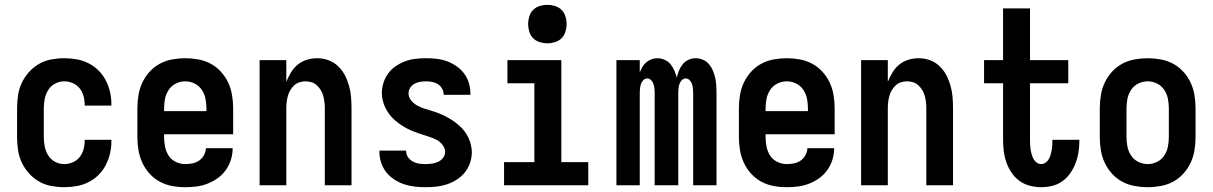

<svg xmlns="http://www.w3.org/2000/svg" viewBox="-20 -770 5040 798"><path d="M247 8Q220 8 193 3Q166 -2 142.5 -15.5Q119 -29 100.5 -49.5Q82 -70 70.5 -94.5Q59 -119 55 -146Q51 -173 51 -200V-320Q51 -347 55 -374Q59 -401 70.5 -425.5Q82 -450 100.5 -470.5Q119 -491 142.5 -504.5Q166 -518 193 -523Q220 -528 247 -528Q273 -528 298.5 -523.5Q324 -519 347 -507.5Q370 -496 388.5 -478Q407 -460 419 -437Q431 -414 437 -389Q443 -364 443 -338V-331H332V-334Q332 -353 327 -371Q322 -389 311 -403Q300 -417 282.5 -424.5Q265 -432 247 -432Q227 -432 209 -422.5Q191 -413 180.5 -396Q170 -379 166 -359.5Q162 -340 162 -320V-200Q162 -180 166 -160.5Q170 -141 180.5 -124Q191 -107 209 -97.5Q227 -88 247 -88Q265 -88 282.5 -95.5Q300 -103 311 -117Q322 -131 327 -149Q332 -167 332 -186V-189H443V-182Q443 -156 437 -131Q431 -106 419 -83Q407 -60 388.5 -42Q370 -24 347 -12.5Q324 -1 298.5 3.5Q273 8 247 8Z M750 8Q722 8 695 3Q668 -2 644 -15Q620 -28 601.5 -48.5Q583 -69 571.5 -94Q560 -119 555.5 -146Q551 -173 551 -200V-320Q551 -347 555.5 -374.5Q560 -402 571.5 -426.5Q583 -451 601.5 -471.5Q620 -492 644 -505Q668 -518 695.5 -523Q723 -528 750 -528Q777 -528 804.5 -523Q832 -518 856 -505Q880 -492 898.5 -471.5Q917 -451 928.5 -426.5Q940 -402 944.5 -374.5Q949 -347 949 -320V-212H662V-200Q662 -180 666 -160Q670 -140 681 -123Q692 -106 711 -97Q730 -88 750 -88Q765 -88 780 -91Q795 -94 807.5 -102.5Q820 -111 827.5 -125Q835 -139 836 -154H947Q947 -130 940 -107Q933 -84 919 -64Q905 -44 885.5 -30Q866 -16 843.5 -7Q821 2 797.5 5Q774 8 750 8ZM662 -308H838V-320Q838 -340 834 -360Q830 -380 818.5 -397Q807 -414 788.5 -423Q770 -432 750 -432Q730 -432 711.5 -423Q693 -414 681.5 -397Q670 -380 666 -360Q662 -340 662 -320Z M1059 0V-520H1170V-430Q1178 -450 1189.5 -469Q1201 -488 1217.5 -501.5Q1234 -515 1255 -521.5Q1276 -528 1298 -528Q1322 -528 1344.5 -520Q1367 -512 1384.5 -495.5Q1402 -479 1413 -458Q1424 -437 1430.5 -414Q1437 -391 1439 -367.5Q1441 -344 1441 -320V0H1330V-320Q1330 -333 1328.5 -346Q1327 -359 1323.5 -371.5Q1320 -384 1313.5 -395Q1307 -406 1297.5 -415Q1288 -424 1275.5 -428Q1263 -432 1250 -432Q1237 -432 1224.5 -428Q1212 -424 1202.5 -415Q1193 -406 1186.5 -395Q1180 -384 1176.5 -371.5Q1173 -359 1171.5 -346Q1170 -333 1170 -320V0Z M1749 8Q1726 8 1703.5 5.5Q1681 3 1660 -4Q1639 -11 1619.5 -23.5Q1600 -36 1586 -53.5Q1572 -71 1564.5 -93Q1557 -115 1557 -137V-144H1668V-142Q1668 -128 1676 -116.5Q1684 -105 1696 -98.5Q1708 -92 1721.5 -90Q1735 -88 1749 -88Q1762 -88 1775.5 -90Q1789 -92 1801 -97.5Q1813 -103 1821.5 -114Q1830 -125 1830 -138Q1830 -154 1819.5 -167.5Q1809 -181 1795 -188.5Q1781 -196 1765.5 -201Q1750 -206 1734.5 -211Q1719 -216 1704 -221.5Q1689 -227 1674.5 -234.5Q1660 -242 1646.5 -251Q1633 -260 1621 -270.5Q1609 -281 1599 -294Q1589 -307 1582 -321.5Q1575 -336 1571 -351.5Q1567 -367 1567 -383Q1567 -405 1574 -426.5Q1581 -448 1594 -465.5Q1607 -483 1625.5 -495.5Q1644 -508 1664.5 -515.5Q1685 -523 1707 -525.5Q1729 -528 1751 -528Q1773 -528 1795 -525.5Q1817 -523 1837.5 -515.5Q1858 -508 1876.5 -495.5Q1895 -483 1908.5 -465Q1922 -447 1928.5 -426Q1935 -405 1935 -383V-376H1824V-378Q1824 -391 1817 -402.5Q1810 -414 1799.5 -420.5Q1789 -427 1776.5 -429.5Q1764 -432 1751 -432Q1739 -432 1726.5 -430Q1714 -428 1703 -422Q1692 -416 1685 -405.5Q1678 -395 1678 -382Q1678 -366 1688.5 -353Q1699 -340 1713 -332Q1727 -324 1742.5 -319Q1758 -314 1773.5 -309.5Q1789 -305 1804 -299Q1819 -293 1833.5 -285.5Q1848 -278 1861.5 -269Q1875 -260 1887 -249.5Q1899 -239 1909 -226.5Q1919 -214 1926 -199.5Q1933 -185 1937 -169Q1941 -153 1941 -137Q1941 -115 1933.5 -93Q1926 -71 1912 -53.5Q1898 -36 1878.5 -23.5Q1859 -11 1838 -4Q1817 3 1794.5 5.5Q1772 8 1749 8Z M2075 0V-96H2201V-424H2089V-520H2313V-96H2425V0ZM2255 -590Q2239 -590 2223 -595Q2207 -600 2196 -611Q2185 -622 2180 -638Q2175 -654 2175 -670Q2175 -686 2180 -702Q2185 -718 2196 -729Q2207 -740 2223 -745Q2239 -750 2255 -750Q2271 -750 2287 -745Q2303 -740 2314 -729Q2325 -718 2330 -702Q2335 -686 2335 -670Q2335 -654 2330 -638Q2325 -622 2314 -611Q2303 -600 2287 -595Q2271 -590 2255 -590Z M2542 0V-520H2639V-468Q2643 -480 2649.5 -491Q2656 -502 2665.5 -510.5Q2675 -519 2687 -523.5Q2699 -528 2712 -528Q2727 -528 2742 -521.5Q2757 -515 2767 -503Q2777 -491 2783 -476.5Q2789 -462 2793 -447Q2796 -462 2802 -476.5Q2808 -491 2817.5 -503Q2827 -515 2841.5 -521.5Q2856 -528 2872 -528Q2887 -528 2902 -521.5Q2917 -515 2927 -503Q2937 -491 2943 -476.5Q2949 -462 2952.5 -446.5Q2956 -431 2957 -415.5Q2958 -400 2958 -384V0H2861V-384Q2861 -393 2860 -402.5Q2859 -412 2856 -421Q2853 -430 2846 -437Q2839 -444 2830 -444Q2821 -444 2814 -437Q2807 -430 2804 -421Q2801 -412 2800 -402.5Q2799 -393 2799 -384V0H2701V-384Q2701 -393 2700 -402.5Q2699 -412 2696 -421Q2693 -430 2686 -437Q2679 -444 2670 -444Q2661 -444 2654 -437Q2647 -430 2644 -421Q2641 -412 2640 -402.5Q2639 -393 2639 -384V0Z M3250 8Q3222 8 3195 3Q3168 -2 3144 -15Q3120 -28 3101.5 -48.5Q3083 -69 3071.5 -94Q3060 -119 3055.5 -146Q3051 -173 3051 -200V-320Q3051 -347 3055.5 -374.5Q3060 -402 3071.5 -426.5Q3083 -451 3101.5 -471.5Q3120 -492 3144 -505Q3168 -518 3195.5 -523Q3223 -528 3250 -528Q3277 -528 3304.5 -523Q3332 -518 3356 -505Q3380 -492 3398.5 -471.5Q3417 -451 3428.5 -426.5Q3440 -402 3444.5 -374.5Q3449 -347 3449 -320V-212H3162V-200Q3162 -180 3166 -160Q3170 -140 3181 -123Q3192 -106 3211 -97Q3230 -88 3250 -88Q3265 -88 3280 -91Q3295 -94 3307.5 -102.5Q3320 -111 3327.5 -125Q3335 -139 3336 -154H3447Q3447 -130 3440 -107Q3433 -84 3419 -64Q3405 -44 3385.5 -30Q3366 -16 3343.5 -7Q3321 2 3297.5 5Q3274 8 3250 8ZM3162 -308H3338V-320Q3338 -340 3334 -360Q3330 -380 3318.5 -397Q3307 -414 3288.5 -423Q3270 -432 3250 -432Q3230 -432 3211.5 -423Q3193 -414 3181.5 -397Q3170 -380 3166 -360Q3162 -340 3162 -320Z M3559 0V-520H3670V-430Q3678 -450 3689.5 -469Q3701 -488 3717.5 -501.5Q3734 -515 3755 -521.5Q3776 -528 3798 -528Q3822 -528 3844.5 -520Q3867 -512 3884.5 -495.5Q3902 -479 3913 -458Q3924 -437 3930.5 -414Q3937 -391 3939 -367.5Q3941 -344 3941 -320V0H3830V-320Q3830 -333 3828.5 -346Q3827 -359 3823.5 -371.5Q3820 -384 3813.5 -395Q3807 -406 3797.5 -415Q3788 -424 3775.5 -428Q3763 -432 3750 -432Q3737 -432 3724.5 -428Q3712 -424 3702.5 -415Q3693 -406 3686.5 -395Q3680 -384 3676.5 -371.5Q3673 -359 3671.5 -346Q3670 -333 3670 -320V0Z M4307 8Q4284 8 4260.5 2Q4237 -4 4217.5 -18Q4198 -32 4184.5 -52Q4171 -72 4163 -94.5Q4155 -117 4152 -141Q4149 -165 4149 -189V-424H4070V-520H4149V-735H4261V-520H4420V-424H4261V-189Q4261 -178 4261.5 -168Q4262 -158 4263.5 -148Q4265 -138 4268 -128Q4271 -118 4275.5 -109.5Q4280 -101 4288.5 -94.5Q4297 -88 4307 -88Q4317 -88 4325.5 -94Q4334 -100 4339 -108.5Q4344 -117 4346.5 -126.5Q4349 -136 4351 -145.5Q4353 -155 4353.5 -165Q4354 -175 4354 -184V-189H4466V-180Q4466 -157 4462 -134Q4458 -111 4449.5 -89.5Q4441 -68 4427.5 -49Q4414 -30 4395 -16.5Q4376 -3 4353.5 2.5Q4331 8 4307 8Z M4750 8Q4723 8 4695.5 3Q4668 -2 4644 -15Q4620 -28 4601.5 -48.5Q4583 -69 4571.5 -93.5Q4560 -118 4555.5 -145.5Q4551 -173 4551 -200V-320Q4551 -347 4555.5 -374.5Q4560 -402 4571.5 -426.5Q4583 -451 4601.5 -471.5Q4620 -492 4644 -505Q4668 -518 4695.5 -523Q4723 -528 4750 -528Q4777 -528 4804.5 -523Q4832 -518 4856 -505Q4880 -492 4898.5 -471.5Q4917 -451 4928.5 -426.5Q4940 -402 4944.5 -374.5Q4949 -347 4949 -320V-200Q4949 -173 4944.5 -145.5Q4940 -118 4928.5 -93.5Q4917 -69 4898.5 -48.5Q4880 -28 4856 -15Q4832 -2 4804.5 3Q4777 8 4750 8ZM4750 -88Q4770 -88 4788.5 -97Q4807 -106 4818.5 -123Q4830 -140 4834 -160Q4838 -180 4838 -200V-320Q4838 -340 4834 -360Q4830 -380 4818.5 -397Q4807 -414 4788.5 -423Q4770 -432 4750 -432Q4730 -432 4711.5 -423Q4693 -414 4681.5 -397Q4670 -380 4666 -360Q4662 -340 4662 -320V-200Q4662 -180 4666 -160Q4670 -140 4681.5 -123Q4693 -106 4711.5 -97Q4730 -88 4750 -88Z"/></svg>

Font: Iosevka Fixed
Style: Bold
Weight: 700
Monospace: yes
Designer: Belleve Invis
Foundry: Belleve Invis
Version: Version 32.3.0